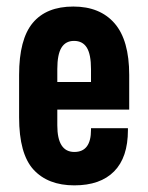

<svg xmlns="http://www.w3.org/2000/svg" viewBox="-20 -556 450 584"><path d="M154.3 -222.7V-174.8Q154.3 -93.8 206.1 -93.8Q256.8 -93.8 256.8 -161.1V-166H369.1V-160.2Q369.1 -77.1 327.1 -34.7Q285.2 7.8 206.1 7.8Q126 7.8 82 -40Q38.1 -87.9 38.1 -199.2V-328.1Q38.1 -436.5 79.6 -486.3Q121.1 -536.1 203.1 -536.1Q284.2 -536.1 328.6 -484.9Q373 -433.6 373 -328.1V-222.7ZM154.3 -345.7V-306.6H256.8V-345.7Q256.8 -390.6 244.1 -411.1Q231.4 -431.6 205.1 -431.6Q179.7 -431.6 167 -411.1Q154.3 -390.6 154.3 -345.7Z"/></svg>

Font: Altinn-DIN Condensed
Style: DINCondensed-Bold
Weight: 700
Width: 3
Designer: Charles Nix
Foundry: Altinn
Version: Version 2.00